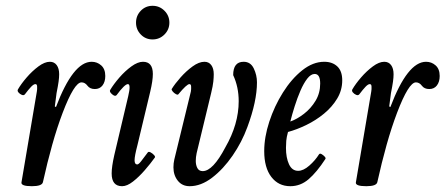

<svg xmlns="http://www.w3.org/2000/svg" viewBox="-20 -629 1536 662"><path d="M90 13Q52 13 54 0L107 -313Q108 -318 108 -321.5Q108 -325 108 -330Q108 -339 102 -339Q96 -339 87 -329.5Q78 -320 66 -304Q62 -299 55 -302Q48 -305 43.5 -310.5Q39 -316 42 -321Q53 -340 72 -362Q91 -384 112.5 -400Q134 -416 152 -416Q167 -416 175.5 -404.5Q184 -393 184 -373Q184 -362 182 -347.5Q180 -333 175 -308L169 -262L173 -260Q232 -416 296 -416Q315 -416 329 -403.5Q343 -391 343 -367Q343 -347 333.5 -334.5Q324 -322 307 -322Q290 -322 281.5 -333.5Q273 -345 261 -345Q236 -345 196 -240Q177 -190 160 -129.5Q143 -69 128 -1Q125 13 90 13Z M506 -493Q482 -493 465.5 -510Q449 -527 449 -551Q449 -575 465.5 -592Q482 -609 506 -609Q530 -609 547 -592Q564 -575 564 -551Q564 -527 547 -510Q530 -493 506 -493ZM401 13Q365 13 365 -31Q365 -54 374 -94L422 -297Q432 -339 421 -339Q410 -339 382 -301Q377 -295 366.5 -304Q356 -313 360 -319Q372 -339 391.5 -361.5Q411 -384 433 -400Q455 -416 473 -416Q507 -416 507 -374Q507 -351 498 -313L454 -129Q444 -91 444 -76.5Q444 -62 453 -62Q458 -62 466.5 -73Q475 -84 490 -104Q493 -107 499.5 -103.5Q506 -100 511 -94.5Q516 -89 514 -86Q499 -65 479 -42Q459 -19 438.5 -3Q418 13 401 13Z M634 13Q608 13 593 -6Q578 -25 578 -52Q578 -66 581 -79L638 -313Q639 -318 639 -321.5Q639 -325 639 -330Q639 -339 633 -339Q624 -339 595 -304Q593 -301 586.5 -304.5Q580 -308 575.5 -313.5Q571 -319 572 -322Q583 -340 602.5 -362Q622 -384 644 -400Q666 -416 685 -416Q700 -416 708.5 -404.5Q717 -393 717 -373Q717 -362 715.5 -347.5Q714 -333 708 -308L658 -101Q655 -87 655 -74Q655 -60 660.5 -49.5Q666 -39 679 -39Q714 -39 757 -121Q803 -201 803 -280Q803 -329 784 -370Q784 -416 820 -416Q844 -416 855 -393Q866 -370 866 -345Q866 -280 833 -191Q814 -139 782 -92.5Q750 -46 711.5 -16.5Q673 13 634 13Z M981 13Q940 13 915.5 -19Q891 -51 891 -108Q891 -156 908.5 -209.5Q926 -263 955.5 -310Q985 -357 1022 -386.5Q1059 -416 1098 -416Q1126 -416 1143 -400Q1160 -384 1160 -352Q1160 -318 1142.5 -289Q1125 -260 1097 -237Q1069 -214 1036 -198Q1003 -182 973 -174Q968 -156 967 -143.5Q966 -131 966 -119Q966 -85 976.5 -62.5Q987 -40 1008 -40Q1026 -40 1046.5 -58Q1067 -76 1080 -97Q1083 -101 1089 -97.5Q1095 -94 1099.5 -89Q1104 -84 1102 -81Q1072 -35 1044 -11Q1016 13 981 13ZM981 -210Q1004 -218 1028 -236.5Q1052 -255 1068 -281.5Q1084 -308 1084 -341Q1084 -374 1065 -374Q1052 -374 1039.5 -358Q1027 -342 1016 -316.5Q1005 -291 996 -262.5Q987 -234 981 -210Z M1243 13Q1205 13 1207 0L1260 -313Q1261 -318 1261 -321.5Q1261 -325 1261 -330Q1261 -339 1255 -339Q1249 -339 1240 -329.5Q1231 -320 1219 -304Q1215 -299 1208 -302Q1201 -305 1196.5 -310.5Q1192 -316 1195 -321Q1206 -340 1225 -362Q1244 -384 1265.5 -400Q1287 -416 1305 -416Q1320 -416 1328.5 -404.5Q1337 -393 1337 -373Q1337 -362 1335 -347.5Q1333 -333 1328 -308L1322 -262L1326 -260Q1385 -416 1449 -416Q1468 -416 1482 -403.5Q1496 -391 1496 -367Q1496 -347 1486.5 -334.5Q1477 -322 1460 -322Q1443 -322 1434.5 -333.5Q1426 -345 1414 -345Q1389 -345 1349 -240Q1330 -190 1313 -129.5Q1296 -69 1281 -1Q1278 13 1243 13Z"/></svg>

Font: Junicode Two Beta Condensed Medium
Style: Italic
Weight: 500
Width: 3
Italic angle: -9°
Version: Version 1.053; ttfautohint (v1.8.4)